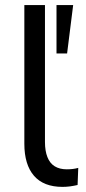

<svg xmlns="http://www.w3.org/2000/svg" viewBox="-20 -725 336 754"><path d="M225.5 8.9Q151.2 8.9 113.4 -34.8Q75.6 -78.6 75.6 -160.6V-705H156.6V-167.1Q156.6 -132.3 166.2 -108.1Q175.7 -83.8 194.8 -72Q214 -60.1 242.1 -60.1Q254.2 -60.1 265.5 -61.4Q276.7 -62.7 287.3 -65.7L284.7 1.5Q269.4 5 254.8 7Q240.2 8.9 225.5 8.9ZM201.9 -515.1V-705H267.3L243.5 -515.1Z"/></svg>

Font: Nunito Sans 12pt ExtraLight
Style: Regular
Weight: 200
Designer: Vernon Adams
Foundry: Vernon Adams
Version: Version 3.101;gftools[0.9.27]